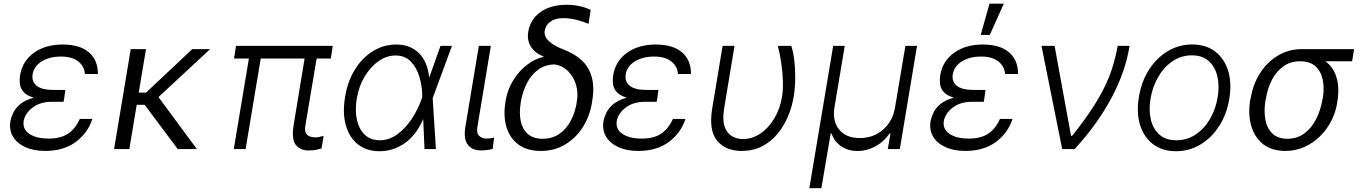

<svg xmlns="http://www.w3.org/2000/svg" viewBox="-20 -788 7192 1015"><path d="M318.2 -260.3H317.8L316.4 -250H254.6Q191.4 -249.6 151.8 -218.9Q112.2 -188.2 105.1 -148.1Q98.4 -105.5 135.1 -80.4Q171.9 -55.4 237.2 -55.4Q300.4 -55.4 339.3 -81Q378.2 -106.5 402 -159.4H468.4Q444.2 -84.9 380.3 -37.5Q316.4 9.9 218.4 9.9Q158 9.9 114 -10.1Q70 -30.2 48.7 -65.7Q27.3 -101.2 35.2 -147.7Q38.7 -167.6 50.1 -191.8Q61.4 -215.9 87 -237.6Q112.6 -259.2 158.4 -271.7Q119.3 -283.4 103.2 -303.4Q87 -323.5 84.9 -346.8Q82.7 -370 86.3 -391Q99.4 -466.6 160.3 -509.6Q221.2 -552.6 310.7 -552.6Q402 -552.6 449.9 -511.5Q497.9 -470.5 497.5 -396.7H429Q425.8 -437.5 393.6 -463.2Q361.5 -489 302.2 -489Q242.2 -489 201 -463.6Q159.8 -438.2 152.3 -394.9Q146.7 -357.6 173.3 -335Q199.9 -312.5 264.2 -312.5H325.6Z M751.8 -528.4 713.4 -298.3H751.8L996.4 -528.4H1090.9L817.8 -274.9L1020.6 0H919.7L744.7 -234H702.8L663.7 0H583.1L671.2 -528.4Z M1739 -545.5 1728.7 -478.7H1653.8L1594.1 -123.2Q1589.8 -96.2 1598 -83.1Q1606.2 -70 1620 -65.9Q1633.9 -61.8 1646.3 -61.4Q1657.7 -61.8 1670.6 -64.6Q1683.6 -67.5 1690.7 -70L1680 -3.2Q1671.2 -0.7 1653.4 3.4Q1635.7 7.5 1610.4 7.5Q1567.5 7.5 1543.7 -22.4Q1519.9 -52.2 1532.7 -129.3L1590.2 -478.7H1358.3L1278.4 0H1215.9L1295.8 -478.7H1217.3L1227.6 -545.5Z M1984.7 11.4Q1916.2 10.7 1870.9 -25.9Q1825.6 -62.5 1807.9 -127Q1790.1 -191.4 1804.3 -275.9Q1817.5 -357.6 1856 -419.9Q1894.5 -482.2 1951.2 -517.4Q2007.8 -552.6 2074.9 -552.6Q2148.4 -552.6 2194.4 -507.3Q2240.4 -462 2248.9 -378.2H2249.3L2308.6 -545.5H2369.3L2268.1 -271.3L2267.4 -268.5L2284.4 0H2224.1L2217.3 -158.4Q2179.3 -71.4 2117.4 -29.5Q2055.4 12.4 1984.7 11.4ZM2212.4 -275.2 2212 -287.3Q2211.3 -335.6 2196.7 -383.3Q2182.2 -431.1 2151.5 -462.9Q2120.7 -494.7 2071.4 -494.7Q2024.1 -494.7 1981.4 -464.8Q1938.6 -435 1907.8 -383.5Q1877.1 -332 1866.1 -267.4Q1855.8 -204.2 1867 -154.1Q1878.2 -104 1908.9 -75.3Q1939.6 -46.5 1987.2 -46.5Q2036.6 -46.5 2079.4 -77.2Q2122.2 -108 2155.4 -157.7Q2188.6 -207.4 2208.5 -263.8Z M2511.4 -545.5H2574.9L2503.9 -118.3Q2497.9 -82.7 2513.7 -69.1Q2529.5 -55.4 2551.1 -55.4Q2563.9 -55.4 2575.8 -57.5Q2587.7 -59.7 2592.3 -61.1L2584.5 -0.4Q2576 1.8 2560 4.4Q2544 7.1 2520.6 7.1Q2476.9 7.1 2453.3 -22.5Q2429.7 -52.2 2440.3 -118.3Z M2772.7 -620.7Q2784.1 -686.4 2837.4 -724.4Q2890.6 -762.4 2974.8 -762.8Q3013.1 -762.4 3043.3 -755.9Q3073.5 -749.3 3102.6 -735.8L3091.3 -661.9Q3070.7 -671.2 3033.7 -681.6Q2996.8 -692.1 2957 -692.1Q2915.1 -692.1 2889.7 -673.7Q2864.3 -655.2 2859.4 -623.6Q2857.2 -610.8 2863.6 -594.8Q2870 -578.8 2892.6 -561.3Q2915.1 -543.7 2960.6 -525.6Q3057.9 -487.9 3092.9 -420.1Q3127.8 -352.3 3110.8 -255.7L3109.4 -245.7Q3097.7 -173.3 3060.7 -115.4Q3023.8 -57.5 2967.2 -23.8Q2910.5 9.9 2839.1 9.9Q2766.3 9.9 2720.5 -24.1Q2674.7 -58.2 2657.3 -116.8Q2639.9 -175.4 2652 -248.6L2653.4 -258.5Q2663.7 -316.1 2693.4 -364Q2723 -411.9 2764.6 -444.2Q2806.1 -476.6 2852.3 -487.2L2852.6 -490.1Q2808.6 -506.7 2786.8 -541.2Q2764.9 -575.6 2772.7 -620.7ZM2734 -253.2 2732.6 -242.9Q2724.1 -191.8 2732.6 -149Q2741.1 -106.2 2769.5 -80.4Q2797.9 -54.7 2849.4 -54.3Q2900.2 -54.7 2937.1 -80.4Q2974.1 -106.2 2997 -149Q3019.9 -191.8 3028.1 -242.9L3029.5 -253.2Q3037.3 -296.2 3025.7 -337.4Q3014.2 -378.6 2986.2 -408.6Q2958.1 -438.6 2915.1 -447.4Q2863.6 -447.4 2826.3 -420.6Q2789.1 -393.8 2766.2 -349.6Q2743.3 -305.4 2734 -253.2Z M3453.5 -260.3H3453.1L3451.7 -250H3389.9Q3326.7 -249.6 3287.1 -218.9Q3247.5 -188.2 3240.4 -148.1Q3233.7 -105.5 3270.4 -80.4Q3307.2 -55.4 3372.5 -55.4Q3435.7 -55.4 3474.6 -81Q3513.5 -106.5 3537.3 -159.4H3603.7Q3579.5 -84.9 3515.6 -37.5Q3451.7 9.9 3353.7 9.9Q3293.3 9.9 3249.3 -10.1Q3205.3 -30.2 3183.9 -65.7Q3162.6 -101.2 3170.5 -147.7Q3174 -167.6 3185.4 -191.8Q3196.7 -215.9 3222.3 -237.6Q3247.9 -259.2 3293.7 -271.7Q3254.6 -283.4 3238.5 -303.4Q3222.3 -323.5 3220.2 -346.8Q3218 -370 3221.6 -391Q3234.7 -466.6 3295.6 -509.6Q3356.5 -552.6 3446 -552.6Q3537.3 -552.6 3585.2 -511.5Q3633.2 -470.5 3632.8 -396.7H3564.3Q3561.1 -437.5 3528.9 -463.2Q3496.8 -489 3437.5 -489Q3377.5 -489 3336.3 -463.6Q3295.1 -438.2 3287.6 -394.9Q3282 -357.6 3308.6 -335Q3335.2 -312.5 3399.5 -312.5H3460.9Z M3800.1 -545.5H3862.9L3807.9 -213.1Q3798.3 -153.8 3810.7 -118.6Q3823.2 -83.5 3849.4 -68.2Q3875.7 -52.9 3907.3 -52.9Q3956.7 -52.9 3999.8 -82Q4043 -111.2 4073.3 -161.9Q4103.7 -212.7 4114.3 -277Q4120.4 -316.4 4118.6 -363.5Q4116.8 -410.5 4109.7 -457.7Q4102.6 -505 4092 -545.5H4163Q4173.3 -515.6 4178.8 -470.2Q4184.3 -424.7 4183.9 -373.9Q4183.6 -323.2 4175.8 -277Q4166.9 -222.7 4145.1 -171.3Q4123.2 -120 4089 -79Q4054.7 -38 4007.6 -14Q3960.6 9.9 3900.9 9.9Q3816.1 9.9 3771.1 -44Q3726.2 -98 3745 -214.5Z M4258.5 207 4384.6 -545.5H4445.7L4391.3 -220.2Q4379.6 -148.4 4416 -103.3Q4452.4 -58.2 4525.2 -58.2Q4598 -58.2 4649 -103.3Q4699.9 -148.4 4711.6 -220.2L4766.3 -545.5H4827.8L4736.9 0H4673.3L4687.5 -82.4H4683.2Q4651.3 -37.3 4605.8 -13.3Q4560.4 10.7 4512.8 10.3Q4466.6 10.7 4429.3 -13.3Q4392 -37.3 4375.7 -82.4H4371.4L4322.1 207Z M5182.5 -260.3H5182.2L5180.8 -250H5119Q5055.8 -249.6 5016.2 -218.9Q4976.6 -188.2 4969.5 -148.1Q4962.7 -105.5 4999.5 -80.4Q5036.2 -55.4 5101.6 -55.4Q5164.8 -55.4 5203.7 -81Q5242.5 -106.5 5266.3 -159.4H5332.7Q5308.6 -84.9 5244.7 -37.5Q5180.8 9.9 5082.7 9.9Q5022.4 9.9 4978.3 -10.1Q4934.3 -30.2 4913 -65.7Q4891.7 -101.2 4899.5 -147.7Q4903.1 -167.6 4914.4 -191.8Q4925.8 -215.9 4951.3 -237.6Q4976.9 -259.2 5022.7 -271.7Q4983.7 -283.4 4967.5 -303.4Q4951.3 -323.5 4949.2 -346.8Q4947.1 -370 4950.6 -391Q4963.8 -466.6 5024.7 -509.6Q5085.6 -552.6 5175.1 -552.6Q5266.3 -552.6 5314.3 -511.5Q5362.2 -470.5 5361.9 -396.7H5293.3Q5290.1 -437.5 5258 -463.2Q5225.9 -489 5166.5 -489Q5106.5 -489 5065.3 -463.6Q5024.1 -438.2 5016.7 -394.9Q5011 -357.6 5037.6 -335Q5064.3 -312.5 5128.6 -312.5H5190ZM5164.4 -603.3 5210.9 -768.5H5286.6L5212.4 -603.3Z M5595.2 0 5485.8 -545.5H5555L5642 -70H5647.7Q5710.9 -148.8 5753 -213.1Q5795.1 -277.3 5821.4 -332.6Q5847.7 -387.8 5863.3 -439.6Q5878.9 -491.5 5888.8 -545.5H5951.3Q5930.4 -411.9 5857.4 -273.4Q5784.4 -134.9 5661.2 0Z M6197.1 11.4Q6125.4 11.4 6076.5 -25Q6027.7 -61.4 6007.3 -126.1Q5986.9 -190.7 6000.7 -275.2Q6014.2 -357.6 6054.5 -420.1Q6094.8 -482.6 6153.8 -517.8Q6212.7 -552.9 6282 -552.9Q6354 -552.9 6402.9 -516.3Q6451.7 -479.8 6472.1 -415.1Q6492.5 -350.5 6478.7 -265.6Q6465.2 -183.9 6424.9 -121.4Q6384.6 -58.9 6325.6 -23.8Q6266.7 11.4 6197.1 11.4ZM6198.2 -46.5Q6256 -46.5 6301.8 -77.6Q6347.7 -108.7 6377.5 -160.7Q6407.3 -212.7 6417.3 -275.2Q6427.2 -335.2 6415.3 -385.1Q6403.4 -435 6370 -465.2Q6336.6 -495.4 6281.2 -495.4Q6223.7 -495.4 6177.9 -464Q6132.1 -432.5 6102.3 -380.3Q6072.4 -328.1 6062.1 -265.6Q6052.2 -206 6063.9 -156.1Q6075.6 -106.2 6109.2 -76.3Q6142.8 -46.5 6198.2 -46.5Z M6589.1 -258.5 6592 -269.9Q6604 -343 6641.3 -401.5Q6678.6 -459.9 6735.6 -494.1Q6792.6 -528.4 6863.3 -528.4Q6864.7 -528.4 6866.1 -528.4H7138.5L7127.8 -464.1H6987.2Q7030.5 -431.1 7046.2 -376.1Q7061.8 -321 7049.4 -248.6L7047.9 -238.6Q7040.1 -192.1 7017.2 -147.7Q6994.3 -103.3 6958.5 -67.8Q6922.6 -32.3 6876.2 -11.2Q6829.9 9.9 6775.2 9.9Q6703.5 9.9 6658 -25.6Q6612.6 -61.1 6594.8 -122Q6577.1 -182.9 6589.1 -258.5ZM6672.9 -269.9 6670.1 -258.5Q6660.9 -204.2 6669 -157.7Q6677.2 -111.2 6705.6 -82.9Q6734 -54.7 6785.5 -54.3Q6837.7 -54.7 6875.7 -82.9Q6913.7 -111.2 6937.3 -157.7Q6960.9 -204.2 6970.2 -258.5L6973 -269.9Q6981.5 -321.7 6972.7 -365.9Q6963.8 -410.2 6934.8 -437.1Q6905.9 -464.1 6853 -464.1Q6801.5 -464.1 6764.2 -437.1Q6726.9 -410.2 6704 -365.9Q6681.1 -321.7 6672.9 -269.9Z"/></svg>

Font: Inter Light  BETA
Style: Italic
Weight: 300
Italic angle: 9.39999°
Designer: Rasmus Andersson
Foundry: rsms
Version: Version 3.011;git-f93a4a705